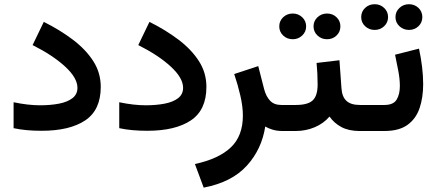

<svg xmlns="http://www.w3.org/2000/svg" viewBox="-20 -612 2040 897"><path d="M167 -120.1Q215.8 -120.1 255.4 -127.7Q294.9 -135.3 318.4 -153.3Q341.8 -171.4 341.8 -201.7Q341.8 -248 284.2 -301Q226.6 -354 132.3 -401.4L184.6 -509.8Q259.3 -472.7 319.6 -427.2Q379.9 -381.8 415.3 -327.1Q450.7 -272.5 450.7 -206.1Q450.7 -98.1 378.2 -49.6Q305.7 -1 174.3 -1Q137.7 -1 105.5 -3.9Q73.2 -6.8 43.5 -13.2V-134.3Q111.3 -120.1 167 -120.1Z M660.6 -120.1Q709.5 -120.1 749 -127.7Q788.6 -135.3 812 -153.3Q835.4 -171.4 835.4 -201.7Q835.4 -248 777.8 -301Q720.2 -354 626 -401.4L678.2 -509.8Q752.9 -472.7 813.2 -427.2Q873.5 -381.8 908.9 -327.1Q944.3 -272.5 944.3 -206.1Q944.3 -98.1 871.8 -49.6Q799.3 -1 668 -1Q631.3 -1 599.1 -3.9Q566.9 -6.8 537.1 -13.2V-134.3Q605 -120.1 660.6 -120.1Z M1299.8 0Q1273.9 0 1253.2 -6.3Q1232.4 -12.7 1219.2 -21Q1203.1 85 1133.1 162.1Q1063 239.3 931.6 264.6L890.6 154.3Q1001.5 130.4 1058.1 76.9Q1114.7 23.4 1114.7 -71.8Q1114.7 -115.2 1102.5 -167Q1090.3 -218.8 1074.2 -266.1L1186.5 -303.2L1213.9 -195.8Q1223.1 -161.1 1241.9 -141.4Q1260.7 -121.6 1294.4 -121.6H1313V0Z M1444.8 -488.8Q1444.8 -514.2 1463.4 -531.5Q1481.9 -548.8 1507.8 -548.8Q1534.2 -548.8 1552.2 -531.5Q1570.3 -514.2 1570.3 -488.8Q1570.3 -463.4 1552.2 -446Q1534.2 -428.7 1507.8 -428.7Q1481.9 -428.7 1463.4 -446Q1444.8 -463.4 1444.8 -488.8ZM1284.7 -488.8Q1284.7 -514.2 1303 -531.5Q1321.3 -548.8 1347.7 -548.8Q1373.5 -548.8 1391.8 -531.5Q1410.2 -514.2 1410.2 -488.8Q1410.2 -463.4 1391.8 -446Q1373.5 -428.7 1347.7 -428.7Q1321.3 -428.7 1303 -446Q1284.7 -463.4 1284.7 -488.8ZM1293.5 -121.6H1361.8Q1418.5 -121.6 1441.2 -143.3Q1463.9 -165 1463.9 -217.3Q1463.9 -244.1 1462.6 -269Q1461.4 -293.9 1459 -317.9L1565.9 -330.6L1575.2 -200.7Q1577.6 -160.2 1598.4 -140.9Q1619.1 -121.6 1661.1 -121.6H1671.4V0H1660.2Q1609.4 0 1575.2 -18.3Q1541 -36.6 1519.5 -67.4Q1491.2 -34.7 1449.7 -17.3Q1408.2 0 1361.8 0H1293.5Z M1827.6 -532.2Q1827.6 -557.6 1846.2 -575Q1864.7 -592.3 1890.6 -592.3Q1917 -592.3 1935.1 -575Q1953.1 -557.6 1953.1 -532.2Q1953.1 -506.8 1935.1 -489.5Q1917 -472.2 1890.6 -472.2Q1864.7 -472.2 1846.2 -489.5Q1827.6 -506.8 1827.6 -532.2ZM1667.5 -532.2Q1667.5 -557.6 1685.8 -575Q1704.1 -592.3 1730.5 -592.3Q1756.3 -592.3 1774.7 -575Q1793 -557.6 1793 -532.2Q1793 -506.8 1774.7 -489.5Q1756.3 -472.2 1730.5 -472.2Q1704.1 -472.2 1685.8 -489.5Q1667.5 -506.8 1667.5 -532.2ZM1775.9 0H1651.9V-121.6H1775.9Q1817.9 -121.6 1833 -146.5Q1848.1 -171.4 1848.1 -210Q1848.1 -242.7 1840.8 -281Q1833.5 -319.3 1825.7 -356.4L1937.5 -384.8Q1946.8 -341.8 1951.9 -299.6Q1957 -257.3 1957 -218.8Q1957 -156.2 1940.2 -106.7Q1923.3 -57.1 1883.8 -28.6Q1844.2 0 1775.9 0Z"/></svg>

Font: Vazirmatn RD UI SemiBold
Style: Regular
Weight: 600
Designer: Saber Rastikerdar
Foundry: Saber Rastikerdar
Version: Version 33.003